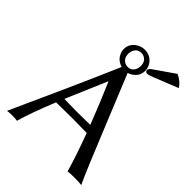

<svg xmlns="http://www.w3.org/2000/svg" viewBox="-231 -960 1091 1091"><g transform="rotate(45 314.5 -414.0)"><path d="M553.2 -831.1Q596.2 -810.5 615.2 -778.8L471.2 -721.2Q442.9 -709.5 429.2 -709Q415.5 -710.4 414.1 -724.1Q416 -735.4 429.2 -745.1ZM324.2 -770Q288.6 -770 276.9 -733.9Q273.9 -723.6 273.9 -713.9Q273.9 -678.2 301.8 -663.6Q312.5 -658.2 324.2 -658.2Q358.4 -658.2 370.6 -693.4Q374 -704.1 374 -713.9Q374 -752.9 343.3 -766.1Q334 -770 324.2 -770ZM236.8 -713.9Q236.8 -760.3 279.8 -785.2Q301.3 -796.9 324.2 -796.9Q372.1 -796.9 397.9 -757.8Q410.6 -737.3 411.1 -713.9Q411.1 -668 369.1 -643.1Q358.9 -637.2 348.6 -634.3Q381.3 -555.7 455.1 -373.5Q582 -59.6 612.8 2.9Q594.7 0 553.2 0Q520 0 502.9 2.9Q478 -86.4 425.3 -228.5Q354 -230 308.1 -230Q250.5 -230 179.2 -228.5Q118.2 -78.1 96.2 2.9Q83.5 0 50.8 0Q27.3 0.5 16.1 2.9Q180.2 -356 300.8 -634.3Q257.3 -646.5 242.2 -687Q236.8 -700.2 236.8 -713.9ZM407.2 -275.4Q360.8 -396 306.2 -522H304.2L198.7 -275.9Q211.9 -275.9 242.2 -274.9Q285.6 -273.9 303.2 -273.9Q346.2 -273.9 407.2 -275.4Z"/></g></svg>

Font: Linux Biolinum Capitals O
Style: Small Caps
Weight: 400
Designer: Philipp H. Poll
Foundry: Philipp H. Poll
Version: Version 1.0.4